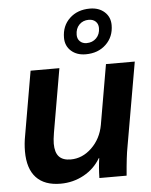

<svg xmlns="http://www.w3.org/2000/svg" viewBox="-54 -796 669 850"><g transform="rotate(-5 280.5 -370.5)"><path d="M36 -146Q36 -181 43 -217L92 -500H220L171 -217Q166 -187 166 -169Q166 -130 183 -111.5Q200 -93 235 -93Q287 -93 328.5 -133Q370 -173 381 -234L427 -500H555L490 -127Q482 -87 475 0H354Q355 -48 361 -88H359Q332 -42 284.5 -16Q237 10 181 10Q110 10 73 -29.5Q36 -69 36 -146ZM252 -632Q252 -685 287 -718Q322 -751 377 -751Q417 -751 442 -728.5Q467 -706 467 -670Q467 -618 432 -584.5Q397 -551 342 -551Q302 -551 277 -573.5Q252 -596 252 -632ZM410 -662Q410 -680 398.5 -691Q387 -702 368 -702Q342 -702 325.5 -685Q309 -668 309 -640Q309 -622 320.5 -611Q332 -600 350 -600Q376 -600 393 -617Q410 -634 410 -662Z"/></g></svg>

Font: Sarabun
Style: Bold Italic
Weight: 700
Italic angle: -10°
Designer: Suppakit Chalermlarp | Katatrad Co.,Ltd.
Foundry: Cadson Demak Co.,Ltd.
Version: Version 1.000; ttfautohint (v1.6)